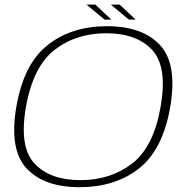

<svg xmlns="http://www.w3.org/2000/svg" viewBox="-20 -792 808 817"><path d="M318.5 4.5Q167.5 4.5 93 -75.5Q18.5 -155.5 49.5 -337.5Q81 -520 182.5 -600.2Q284 -680.5 435.2 -680.5Q586.5 -680.5 661 -600Q735.5 -519.5 704.5 -337.5Q673 -155 571.5 -75.2Q470 4.5 318.5 4.5ZM322 -25.5Q450.5 -25.5 542 -96Q633.5 -166.5 663.5 -337.5Q693.5 -509 627.2 -579.8Q561 -650.5 432 -650.5Q303.5 -650.5 212.2 -579.8Q121 -509 90.5 -337.5Q60.5 -166.5 127 -96Q193.5 -25.5 322 -25.5ZM528.5 -708.5 451.5 -772.5H489L557.5 -708.5ZM425 -708.5 348 -772.5H385.5L454 -708.5Z"/></svg>

Font: Anybody ExtraExpanded ExtraLight
Style: Italic
Weight: 200
Width: 8
Italic angle: -10°
Designer: Tyler Finck
Foundry: Etcetera Type Company
Version: Version 1.010; ttfautohint (v1.8.3) -l 8 -r 50 -G 200 -x 14 